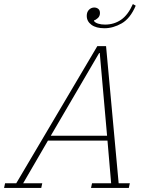

<svg xmlns="http://www.w3.org/2000/svg" viewBox="-65 -925 733 945"><path d="M-40 -23H15L414 -698H457L519 -23H574L569 0H383L388 -23H482L464 -233H171L49 -23H143L138 0H-45ZM185 -257H462L426 -664H423ZM449 -786Q408 -786 385 -803Q362 -820 362 -847Q362 -866 373 -877Q384 -888 399 -888Q410 -888 418.5 -881.5Q427 -875 427 -861Q427 -846 417 -836.5Q407 -827 398 -825V-821Q404 -813 418.5 -808.5Q433 -804 452 -804Q496 -804 530.5 -827.5Q565 -851 589 -905L603 -897Q576 -834 534 -810Q492 -786 449 -786Z"/></svg>

Font: IBM Plex Serif ExtLt
Style: Italic
Weight: 200
Italic angle: -14°
Designer: Mike Abbink, Paul van der Laan, Pieter van Rosmalen
Foundry: Bold Monday
Version: Version 3.001